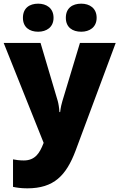

<svg xmlns="http://www.w3.org/2000/svg" viewBox="-21 -787 651 1047"><path d="M104 -690C104 -638 140 -614 187 -614C232 -614 271 -638 271 -690C271 -743 232 -767 187 -767C140 -767 104 -743 104 -690ZM338 -690C338 -638 374 -614 422 -614C467 -614 506 -638 506 -690C506 -743 467 -767 422 -767C374 -767 338 -743 338 -690ZM-1 -553 217 -8 215 -3C196 45 172 88 109 88C86 88 64 85 50 82V232C69 236 93 240 128 240C273 240 340 170 391 35L610 -553H415L319 -235C315 -222 310 -202 307 -176H303C302 -197 298 -222 294 -236L200 -553Z"/></svg>

Font: Noto Sans Tamil Black
Style: Regular
Weight: 900
Designer: Jelle Bosma - Monotype Design Team
Foundry: Monotype Imaging Inc.
Version: Version 2.004